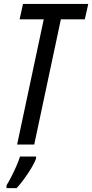

<svg xmlns="http://www.w3.org/2000/svg" viewBox="-20 -734 468 975"><path d="M66.9 0 202.1 -635.7H79.6L96.7 -713.9H428.2L410.6 -635.7H289.1L153.8 0ZM13.2 221.2V207Q23.9 189.9 37.4 163.8Q50.8 137.7 63 109.9Q75.2 82 81.5 61H163.1V70.8Q155.8 92.3 138.4 120.8Q121.1 149.4 101.1 176.5Q81.1 203.6 64.5 221.2Z"/></svg>

Font: Open Sans Condensed Medium
Style: Italic
Weight: 500
Width: 3
Italic angle: -12°
Designer: Monotype Design Team
Foundry: Monotype Imaging Inc.
Version: Version 3.000